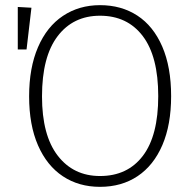

<svg xmlns="http://www.w3.org/2000/svg" viewBox="-20 -714 754 745"><path d="M644 -341Q644 -230 610 -151Q576 -72 514 -30.5Q452 11 368 11Q286 11 224 -30Q162 -71 127.5 -150Q93 -229 93 -340Q93 -451 127.5 -531Q162 -611 224.5 -652.5Q287 -694 368 -694Q451 -694 513 -653.5Q575 -613 609.5 -533.5Q644 -454 644 -341ZM143 -340Q143 -189 204 -110Q265 -31 368 -31Q475 -31 534.5 -109.5Q594 -188 594 -341Q594 -495 534 -574Q474 -653 368 -653Q264 -653 203.5 -573.5Q143 -494 143 -340ZM102 -684 83 -522H49V-687Z"/></svg>

Font: FiraGO ExtraLight
Style: Regular
Weight: 200
Designer: bBox Type
Foundry: bBox Type GmbH
Version: Version 1.001